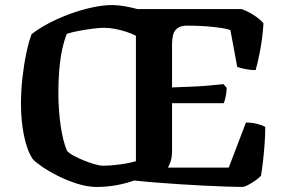

<svg xmlns="http://www.w3.org/2000/svg" viewBox="-20 -740 1126 760"><path d="M363 0Q326 0 285.8 -12.8Q245.5 -25.5 209.2 -43.8Q173 -62 146.2 -80.5Q119.5 -99 109.5 -110.5Q86.5 -145 74.8 -204Q63 -263 63 -328Q63 -381 69 -433.8Q75 -486.5 84.5 -531.2Q94 -576 105 -604.5Q132.5 -626.5 171.2 -647Q210 -667.5 254.5 -684Q299 -700.5 343 -710.2Q387 -720 424.5 -720Q446 -720 472.5 -715.5Q499 -711 524.5 -704H937Q960.5 -695.5 984.8 -680Q1009 -664.5 1023 -648Q1019 -587.5 1009.2 -537.8Q999.5 -488 992 -462.5Q970.5 -462.5 950 -466.8Q929.5 -471 919 -475L892 -621Q880.5 -625.5 856.2 -629.2Q832 -633 797.5 -635.8Q763 -638.5 721 -638.5Q695.5 -638.5 682.2 -628.2Q669 -618 665 -601.2Q661 -584.5 661 -564.5V-394Q699 -395.5 733.5 -396.8Q768 -398 800.5 -400.8Q833 -403.5 864.5 -407L877.5 -392Q876.5 -372 872.8 -355.5Q869 -339 865.5 -331.5H661V-142Q661 -117.5 655.2 -100.5Q649.5 -83.5 644 -76.5H885.5L953.5 -255Q977.5 -255 998.8 -249.5Q1020 -244 1030 -237.5Q1030 -203.5 1027.2 -167.5Q1024.5 -131.5 1020.8 -99.2Q1017 -67 1013 -44Q1006 -36.5 991.5 -26Q977 -15.5 962 -7.8Q947 0 938 0Q914 0 874.5 -1.5Q835 -3 787.5 -5.2Q740 -7.5 690 -10.8Q640 -14 593.5 -17.8Q547 -21.5 511 -25.5Q479 -14 441 -7Q403 0 363 0ZM386.5 -84Q416 -84 452.5 -88.8Q489 -93.5 518 -102V-598.5Q500.5 -607.5 478.8 -614.5Q457 -621.5 434.2 -625.8Q411.5 -630 392 -630Q375 -630 347.2 -626.5Q319.5 -623 291.5 -617.8Q263.5 -612.5 244.5 -606Q234 -580.5 226.2 -544.5Q218.5 -508.5 214.8 -465.5Q211 -422.5 211 -374.5Q211 -309 219.5 -246.5Q228 -184 245 -143.5Q252 -134.5 270.5 -124.2Q289 -114 312 -104.8Q335 -95.5 355.5 -89.8Q376 -84 386.5 -84Z"/></svg>

Font: Texturina Medium
Style: Regular
Weight: 500
Designer: Guillermo Torres Carreño
Foundry: Omnibus-Type
Version: Version 1.003